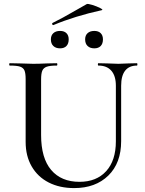

<svg xmlns="http://www.w3.org/2000/svg" viewBox="-20 -948 740 981"><path d="M483 -613Q480 -613 480 -619Q480 -625 483 -625L528 -624Q564 -622 585 -622Q603 -622 637 -624L680 -625Q682 -625 682 -619Q682 -613 680 -613Q640 -613 619.5 -587Q599 -561 599 -510V-227Q599 -115 533.5 -51Q468 13 359 13Q285 13 229 -15.5Q173 -44 142 -97.5Q111 -151 111 -223V-544Q111 -574 105 -588Q99 -602 82.5 -607.5Q66 -613 30 -613Q27 -613 27 -619Q27 -625 30 -625L80 -624Q124 -622 150 -622Q179 -622 221 -624L270 -625Q273 -625 273 -619Q273 -613 270 -613Q235 -613 218.5 -607Q202 -601 196 -586.5Q190 -572 190 -542V-258Q190 -140 241.5 -79.5Q293 -19 386 -19Q473 -19 522.5 -73.5Q572 -128 572 -226V-510Q572 -560 549 -586.5Q526 -613 483 -613ZM252 -820Q248 -820 246.5 -824.5Q245 -829 249 -831Q298 -855 365 -894L423 -927Q428 -930 451 -923Q474 -916 491.5 -907Q509 -898 500 -896Q363 -866 253 -820ZM240 -747Q240 -767 252.5 -778.5Q265 -790 287 -790Q308 -790 319.5 -778.5Q331 -767 331 -747Q331 -725 319.5 -713Q308 -701 287 -701Q265 -701 252.5 -713Q240 -725 240 -747ZM415 -747Q415 -767 427.5 -778.5Q440 -790 462 -790Q483 -790 494.5 -778.5Q506 -767 506 -747Q506 -725 494.5 -713Q483 -701 462 -701Q440 -701 427.5 -713Q415 -725 415 -747Z"/></svg>

Font: Cormorant SC Medium
Style: Regular
Weight: 500
Designer: Christian Thalmann (Catharsis Fonts)
Foundry: Catharsis Fonts
Version: Version 4.000